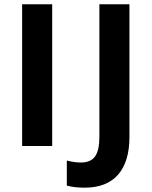

<svg xmlns="http://www.w3.org/2000/svg" viewBox="-20 -683 709 898"><path d="M83.5 0V-663.1H224.1V0ZM375.5 194.8Q327.6 194.8 292.5 185.1V67.9Q328.6 77.1 358.4 77.1Q404.8 77.1 424.8 48.3Q444.8 19.5 444.8 -41.5V-663.1H585.4V-42.5Q585.4 73.2 532.2 134Q479 194.8 375.5 194.8Z"/></svg>

Font: Bpm'online Open Sans
Style: Bold
Weight: 700
Foundry: Ascender Corporation
Version: Version 1.10